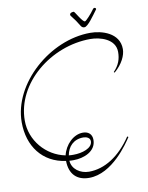

<svg xmlns="http://www.w3.org/2000/svg" viewBox="-97 -935 802 1039"><g transform="rotate(-10 304.0 -415.5)"><path d="M549 -150C483 -51 399 2 313 2C265 2 221 -28 218 -75C225 -74 233 -74 241 -74C297 -74 366 -100 366 -164C366 -197 344 -212 316 -212C264 -212 216 -164 203 -107C97 -128 18 -222 18 -330C18 -536 227 -704 444 -704C497 -704 580 -681 580 -609C580 -571 569 -538 538 -506L542 -502C587 -540 608 -586 608 -620C608 -710 511 -737 449 -737C227 -737 0 -537 0 -324C0 -193 73 -94 200 -77C201 -3 242 35 308 35C436 35 534 -114 555 -146ZM314 -186C331 -186 351 -178 351 -159C351 -120 292 -103 247 -103C238 -103 229 -103 220 -104C228 -151 260 -186 314 -186ZM487 -862C468 -835 438 -803 432 -803C418 -803 386 -865 381 -865C366 -865 359 -859 359 -852C359 -850 360 -847 362 -845C379 -824 394 -802 403 -786C409 -775 416 -772 424 -772C443 -772 479 -825 502 -856C503 -857 503 -858 503 -859C503 -863 499 -866 495 -866C492 -866 489 -865 487 -862Z"/></g></svg>

Font: Stalemate
Style: Regular
Weight: 400
Designer: Astigmatic (AOETI)
Foundry: Astigmatic (AOETI)
Version: Version 001.000